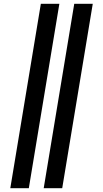

<svg xmlns="http://www.w3.org/2000/svg" viewBox="-20 -843 540 1006"><path d="M209 143 369 -823H466L306 143ZM34 143 194 -823H291L131 143Z"/></svg>

Font: Iosevka Curly Heavy
Style: Italic
Weight: 900
Italic angle: -9°
Monospace: yes
Designer: Belleve Invis
Foundry: Belleve Invis
Version: Version 22.1.2; ttfautohint (v1.8.4)